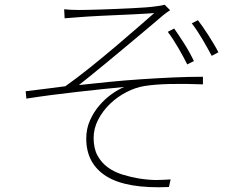

<svg xmlns="http://www.w3.org/2000/svg" viewBox="-20 -766 1040 808"><path d="M250 -727 252 -689 316 -694Q327 -695 351.5 -696.5Q376 -698 406.5 -699.5Q437 -701 471.5 -702.5Q506 -704 537 -705.5Q568 -707 593 -708.5Q618 -710 629 -711Q605 -690 561.5 -652Q518 -614 466 -570Q414 -526 358.5 -481.5Q303 -437 255 -403Q218 -398 173 -392.5Q128 -387 88 -382L91 -351Q142 -359 195.5 -366Q249 -373 302.5 -379Q356 -385 407 -390.5Q458 -396 503 -400Q478 -390 450 -370Q422 -350 398 -322Q374 -294 358.5 -259Q343 -224 343 -183Q343 -77 428 -24Q513 29 691 21L698 -11Q672 -9 640.5 -8.5Q609 -8 564 -15Q529 -21 495 -31.5Q461 -42 434 -61.5Q407 -81 390.5 -111Q374 -141 374 -186Q374 -225 393 -262Q412 -299 442.5 -328.5Q473 -358 511.5 -378Q550 -398 588 -404Q631 -411 695 -412.5Q759 -414 834 -411V-443Q774 -443 708 -440Q642 -437 574.5 -432.5Q507 -428 440.5 -421.5Q374 -415 312 -408Q335 -426 365 -450.5Q395 -475 428 -502Q461 -529 495.5 -558Q530 -587 562 -613.5Q594 -640 621.5 -663.5Q649 -687 668 -703Q674 -708 682.5 -714Q691 -720 696 -723L673 -746Q665 -744 654.5 -742Q644 -740 633 -739Q620 -737 594.5 -735Q569 -733 537.5 -731.5Q506 -730 471.5 -728.5Q437 -727 405.5 -726Q374 -725 349.5 -724.5Q325 -724 314 -724Q276 -724 250 -727ZM813 -681 787 -668Q810 -638 832 -600.5Q854 -563 871 -531L899 -546Q890 -564 878.5 -583Q867 -602 855.5 -620Q844 -638 833 -653.5Q822 -669 813 -681ZM713 -646 686 -632Q708 -603 730 -565Q752 -527 768 -495L796 -509Q778 -547 754 -584.5Q730 -622 713 -646Z"/></svg>

Font: Spoqa Han Sans Neo Thin
Style: Regular
Weight: 100
Designer: [Spoqa Han Sans Neo] Dong-huui Kim  Younghwa Kang  Yujin Lee  [Noto Sans] Ryoko NISHIZUKA  (kana & ideographs); Paul D. 
Foundry: Spoqa (http://www.spoqa-han-sans.com)
Version: Version 1.100;hotconv 1.0.109;makeotfexe 2.5.65596